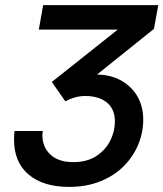

<svg xmlns="http://www.w3.org/2000/svg" viewBox="-20 -720 640 752"><path d="M250 12Q150 12 92.5 -36Q35 -84 35 -173Q35 -183 35.5 -190Q36 -197 37 -207H148Q147 -203 146.5 -199Q146 -195 146 -191Q146 -144 177.5 -114.5Q209 -85 267 -85Q321 -85 357.5 -109Q394 -133 412 -169.5Q430 -206 430 -244Q430 -293 398.5 -318.5Q367 -344 314 -344Q293 -344 273.5 -338.5Q254 -333 236 -323L183 -399L441 -604H132L149 -700H600L583 -607L360 -428Q416 -427 456.5 -403.5Q497 -380 519 -341Q541 -302 541 -252Q541 -201 521.5 -154Q502 -107 465 -69.5Q428 -32 373.5 -10Q319 12 250 12Z"/></svg>

Font: Rethink Sans SemiBold
Style: Italic
Weight: 600
Italic angle: -10°
Designer: The Rethink Sans project authors (Hans Thiessen). DM Sans designed by Colophon Foundry.
Foundry: Rethink Communications LLC
Version: Version 1.001